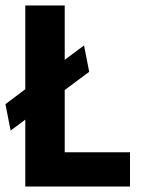

<svg xmlns="http://www.w3.org/2000/svg" viewBox="-23 -686 528 706"><path d="M455 -126V0H70V-246L16 -206L-3 -303L70 -358V-666H215V-466L286 -519L305 -422L215 -355V-126Z"/></svg>

Font: Secular One
Style: Regular
Weight: 400
Designer: Michal Sahar
Foundry: Hagilda
Version: Version 1.000